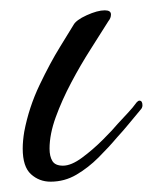

<svg xmlns="http://www.w3.org/2000/svg" viewBox="-20 -352 296 372"><path d="M78 0Q56 0 40 -14.5Q24 -29 24 -64Q24 -79 27 -97Q36 -144 56.5 -187Q77 -230 96.5 -261.5Q116 -293 122 -303Q127 -313 148 -322.5Q169 -332 183 -332Q195 -332 195 -324Q195 -317 190 -311Q175 -287 155.5 -256.5Q136 -226 118 -192Q100 -158 88 -125Q76 -92 76 -64Q76 -49 81.5 -40Q87 -31 102 -31Q118 -31 139 -46.5Q160 -62 179.5 -81.5Q199 -101 208 -112Q218 -123 227.5 -133Q237 -143 245 -154Q248 -157 250 -157Q256 -157 256 -148Q256 -143 252 -139Q241 -126 230 -112.5Q219 -99 207 -86Q191 -67 171 -47Q151 -27 128 -13.5Q105 0 78 0Z"/></svg>

Font: Birthstone
Style: Regular
Weight: 400
Designer: Robert E. Leuschke
Foundry: Robert E. Leuschke
Version: Version 1.013; ttfautohint (v1.8.3)